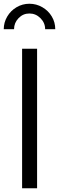

<svg xmlns="http://www.w3.org/2000/svg" viewBox="-30 -1005 315 1025"><path d="M88 -745H168V0H88ZM127 -985Q164 -985 196 -966.5Q228 -948 246.5 -917Q265 -886 265 -849H211Q211 -883 186 -908Q161 -933 127 -933Q93 -933 69 -908Q45 -883 45 -849H-10Q-10 -885 8.5 -916.5Q27 -948 58.5 -966.5Q90 -985 127 -985Z"/></svg>

Font: Eudoxus Sans
Style: Regular
Weight: 400
Designer: Stijn de Vries
Foundry: tokotype
Version: Version 2.005